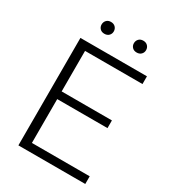

<svg xmlns="http://www.w3.org/2000/svg" viewBox="-209 -989 986 1100"><g transform="rotate(30 284.5 -439.0)"><path d="M482.4 -340.8H149.9V-50.8H532.2V0H89.8V-710.9H529.8V-659.7H149.9V-391.6H482.4ZM156.2 -838.4Q156.2 -855 167 -866.5Q177.7 -877.9 196.3 -877.9Q214.8 -877.9 225.8 -866.5Q236.8 -855 236.8 -838.4Q236.8 -822.3 225.8 -811Q214.8 -799.8 196.3 -799.8Q177.7 -799.8 167 -811Q156.2 -822.3 156.2 -838.4ZM370.1 -837.9Q370.1 -854.5 380.9 -866Q391.6 -877.4 410.2 -877.4Q428.7 -877.4 439.7 -866Q450.7 -854.5 450.7 -837.9Q450.7 -821.8 439.7 -810.5Q428.7 -799.3 410.2 -799.3Q391.6 -799.3 380.9 -810.5Q370.1 -821.8 370.1 -837.9Z"/></g></svg>

Font: Roboto-Light
Style: Regular
Weight: 300
Designer: Google
Version: Version 2.137; 2017